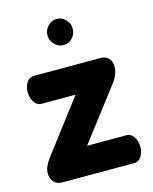

<svg xmlns="http://www.w3.org/2000/svg" viewBox="-106 -759 660 829"><g transform="rotate(-15 224.0 -344.0)"><path d="M213 -125H390Q408 -125 421 -106.5Q434 -88 434 -62Q434 -36 422 -18Q410 0 390 0H69Q43 0 30.5 -16Q18 -32 18 -54Q18 -83 45 -118L222 -351H69Q51 -351 38 -369.5Q25 -388 25 -414Q25 -440 37 -458Q49 -476 69 -476H368Q388 -476 402 -463Q416 -450 416 -425Q416 -391 391 -358ZM284 -630Q284 -606 267.5 -588.5Q251 -571 228 -571Q205 -571 188 -589Q171 -607 171 -630Q171 -653 188 -670.5Q205 -688 228 -688Q251 -688 267.5 -670.5Q284 -653 284 -630Z"/></g></svg>

Font: Dosis
Style: ExtraBold
Weight: 800
Designer: EdgarTolentino, PabloImpallari, IginoMarini
Foundry: EdgarTolentino, PabloImpallari, IginoMarini
Version: Version 1.007